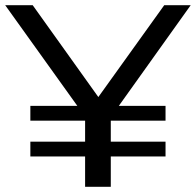

<svg xmlns="http://www.w3.org/2000/svg" viewBox="-24 -720 755 740"><path d="M274 -312H93V-255H304V-174H93V-117H304V0H403V-117H614V-174H403V-255H614V-312H434L711 -700H609L355 -346L102 -700H-4Z"/></svg>

Font: Malon Grotesk Med
Style: Regular
Weight: 500
Designer: Julieta Ulanovsky
Foundry: Julieta Ulanovsky
Version: Version 7.200